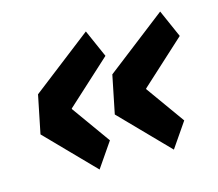

<svg xmlns="http://www.w3.org/2000/svg" viewBox="-73 -584 707 624"><g transform="rotate(-15 281.0 -271.5)"><path d="M247 -132 190 -49 34 -209 60 -337 263 -494 304 -401 154 -264V-262ZM497 -132 440 -49 284 -209 310 -337 513 -494 554 -401 404 -264V-262Z"/></g></svg>

Font: IBM Plex Sans
Style: Bold Italic
Weight: 700
Italic angle: -11.31°
Designer: Mike Abbink, Paul van der Laan, Pieter van Rosmalen
Foundry: Bold Monday
Version: Version 3.201